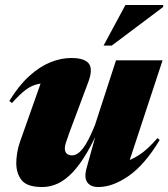

<svg xmlns="http://www.w3.org/2000/svg" viewBox="-20 -738 678 773"><path d="M328.5 -61 383 -257.5 389 -245Q360 -174.5 331 -125Q302 -75.5 272.8 -44.5Q243.5 -13.5 213 0.8Q182.5 15 150.5 15Q89.5 15 67.5 -12.2Q45.5 -39.5 45.5 -82Q45.5 -100 49.2 -123Q53 -146 60.5 -167L161.5 -453L198.5 -403Q160 -405 134 -399.8Q108 -394.5 84 -376.8Q60 -359 28 -323L17.5 -331.5Q56 -394 98 -432Q140 -470 182.8 -487.2Q225.5 -504.5 267 -504.5Q320.5 -504.5 337.8 -481.8Q355 -459 335 -406.5L260 -206Q250 -178.5 245.5 -164Q241 -149.5 241 -140.5Q241 -126.5 249 -119.5Q257 -112.5 270 -112.5Q280.5 -112.5 291 -118.8Q301.5 -125 312.8 -139Q324 -153 336 -176.2Q348 -199.5 362 -233.5L447 -495H634.5L485 -41.5L426.5 -79.5Q451.5 -80.5 479 -86.5Q506.5 -92.5 539.8 -113.8Q573 -135 614 -182L623 -174.5Q563 -75 498.5 -30Q434 15 376 15Q345 15 331.5 -3.8Q318 -22.5 328.5 -61ZM397 -554.5 485 -718H637.5L636.5 -709.5L430 -554.5Z"/></svg>

Font: Newsreader 60pt ExtraBold
Style: Italic
Weight: 800
Italic angle: -17°
Designer: Hugues Gentile
Foundry: Production Type
Version: Version 1.003